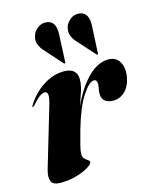

<svg xmlns="http://www.w3.org/2000/svg" viewBox="-106 -750 670 831"><g transform="rotate(-15 229.5 -334.5)"><path d="M30 -338Q27 -338.5 31 -345.5Q60 -393.5 105.5 -423.2Q151 -453 198.5 -453Q229.5 -453 243.8 -439.5Q258 -426 258 -403.5Q258 -377.5 249 -349.5Q240 -321.5 228 -288.5Q263.5 -366 307.8 -409.5Q352 -453 399 -453Q433 -453 448.2 -426.5Q463.5 -400 458 -362.5Q451 -320 428.2 -297.5Q405.5 -275 374 -275Q351.5 -275 337.8 -285.8Q324 -296.5 324 -319Q324 -330.5 326.5 -341.2Q329 -352 329 -361.5Q329 -381.5 315.5 -381.5Q294 -381.5 262.5 -333.5Q231 -285.5 204 -192Q194 -155.5 187 -129Q180 -102.5 180 -87Q180 -73.5 187.2 -66.2Q194.5 -59 201.8 -54.2Q209 -49.5 209 -44.5Q209 -36 188.8 -23.2Q168.5 -10.5 135.2 -0.5Q102 9.5 63 9.5Q28 9.5 20.5 -9.5Q13 -28.5 22.5 -61.5L100 -323Q111 -358.5 109.2 -372.5Q107.5 -386.5 96 -386.5Q86 -386.5 73 -377.5Q60 -368.5 38 -343.5Q33 -338 30 -338ZM221.5 -609.5 216 -491Q216.5 -487 214.5 -485.5Q211.5 -484 208.5 -486.5L140 -563.5Q126.5 -578 119.2 -596.2Q112 -614.5 120.5 -638Q125.5 -653 142.5 -666.5Q159.5 -680 183.5 -677.5Q225.5 -672.5 221.5 -609.5ZM368.5 -609.5 362.5 -491Q363 -487 361 -485.5Q358.5 -484 356 -486.5L287 -563.5Q273 -578 266 -596.2Q259 -614.5 267 -638Q272.5 -653 289.2 -666.5Q306 -680 330 -677.5Q372 -672.5 368.5 -609.5Z"/></g></svg>

Font: Fraunces 144pt S000
Style: Bold Italic
Weight: 700
Italic angle: -16°
Version: Version 1.000; ttfautohint (v1.8.3)